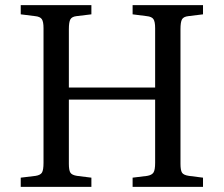

<svg xmlns="http://www.w3.org/2000/svg" viewBox="-20 -730 874 750"><path d="M61 0V-36L119 -43Q138 -46 144 -56Q150 -66 150 -94V-620Q150 -645 143.5 -655Q137 -665 117 -667L61 -674V-710H337V-674L279 -667Q261 -665 255 -654.5Q249 -644 249 -616V-388H586V-620Q586 -645 579.5 -655Q573 -665 553 -667L498 -674V-710H773V-674L716 -667Q697 -665 691 -654.5Q685 -644 685 -616V-90Q685 -65 691 -55.5Q697 -46 718 -43L773 -36V0H498V-36L555 -43Q573 -46 579.5 -56Q586 -66 586 -94V-341H249V-90Q249 -65 255 -55.5Q261 -46 281 -43L337 -36V0Z"/></svg>

Font: Literata 36pt
Style: Regular
Weight: 400
Designer: Latin by Veronika Burian and Jose Scaglione. Greek by Irene Vlachou. Cyrillic by Vera Evstafieva.
Foundry: TypeTogether
Version: Version 3.002